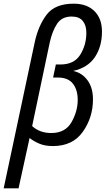

<svg xmlns="http://www.w3.org/2000/svg" viewBox="-57 -785 578 1045"><path d="M-37 240H44L104 -34Q125 -17 156 -3.5Q187 10 231 10Q339 10 394 -68Q449 -146 449 -244Q449 -308 419 -348.5Q389 -389 341 -399Q420 -416 459 -473.5Q498 -531 498 -613Q498 -684 457 -724.5Q416 -765 344 -765Q243 -765 197.5 -706Q152 -647 132 -555ZM222 -61Q159 -61 118 -99L214 -555Q228 -617 254 -656Q280 -695 333 -695Q374 -695 393.5 -671Q413 -647 413 -607Q413 -541 380 -487.5Q347 -434 272 -434H247L232 -363H257Q314 -363 340 -329.5Q366 -296 366 -241Q366 -180 332.5 -120.5Q299 -61 222 -61Z"/></svg>

Font: Noto Sans UI SemiCondensed
Style: Italic
Weight: 400
Width: 4
Italic angle: -12°
Designer: Monotype Design Team
Foundry: Monotype Imaging Inc.
Version: Version 1.901